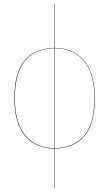

<svg xmlns="http://www.w3.org/2000/svg" viewBox="-20 -750 546 960"><path d="M454.1 -258.8Q454.1 -133.8 404.5 -72.3Q355 -10.7 253.9 -6.8V189.9H252V-6.8Q155.8 -9.3 103.8 -72.5Q51.8 -135.7 51.8 -258.8Q51.8 -383.8 101.6 -445.6Q151.4 -507.3 252 -510.7V-730H253.9V-510.7Q349.6 -508.8 401.9 -445.6Q454.1 -382.3 454.1 -258.8ZM54.2 -258.8Q54.2 -136.2 106 -73.7Q157.7 -11.2 252 -8.8V-508.8Q152.8 -505.9 103.5 -444.3Q54.2 -382.8 54.2 -258.8ZM253.9 -8.8Q353.5 -12.7 402.8 -73.7Q452.1 -134.8 452.1 -258.8Q452.1 -381.8 400.4 -444.6Q348.6 -507.3 253.9 -508.8Z"/></svg>

Font: Fira Sans Compressed Two
Style: Regular
Weight: 100
Width: 1
Designer: Carrois Corporate & Edenspiekermann AG
Foundry: Carrois Corporate GbR & Edenspiekermann AG
Version: Version 4.203;PS 004.203;hotconv 1.0.88;makeotf.lib2.5.64775